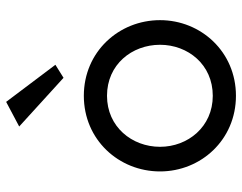

<svg xmlns="http://www.w3.org/2000/svg" viewBox="-104 -696 814 647"><g transform="rotate(-90 303.5 -373.0)"><path d="M364.3 -566.4 408.2 -593.8 283.2 -759.8 200.2 -715.8ZM303.7 -498C155.3 -498 48.8 -379.9 48.8 -241.2C48.8 -103.5 155.3 14.6 303.7 14.6C452.1 14.6 558.6 -103.5 558.6 -241.2C558.6 -379.9 452.1 -498 303.7 -498ZM303.7 -419.9C409.2 -419.9 475.6 -335.9 475.6 -241.2C475.6 -147.5 409.2 -63.5 303.7 -63.5C199.2 -63.5 131.8 -147.5 131.8 -241.2C131.8 -335.9 199.2 -419.9 303.7 -419.9Z"/></g></svg>

Font: Sen-gleads
Style: Regular
Weight: 400
Designer: Kosal Sen, Philatype
Foundry: Philatype
Version: Version 1.004; ttfautohint (v1.8.3)